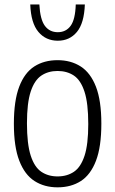

<svg xmlns="http://www.w3.org/2000/svg" viewBox="-20 -814 506 844"><path d="M233 9.5Q175 9.5 131.8 -18.2Q88.5 -46 64.8 -107.5Q41 -169 41 -270Q41 -371.5 64.5 -433Q88 -494.5 131 -522Q174 -549.5 233 -549.5Q291.5 -549.5 334.8 -521.8Q378 -494 401.8 -432.8Q425.5 -371.5 425.5 -270.5Q425.5 -169 402 -107.5Q378.5 -46 335.5 -18.2Q292.5 9.5 233 9.5ZM233 -38.5Q274.5 -38.5 304.8 -58.8Q335 -79 351.5 -129Q368 -179 368 -268.5Q368 -360 351.5 -410.8Q335 -461.5 304.8 -481.8Q274.5 -502 233 -502Q192 -502 161.8 -481.8Q131.5 -461.5 115 -411.5Q98.5 -361.5 98.5 -272Q98.5 -181 115 -130Q131.5 -79 161.8 -58.8Q192 -38.5 233 -38.5ZM234 -635Q181.5 -635 148.8 -673.8Q116 -712.5 113 -794.5H153Q156.5 -728.5 177.2 -700.5Q198 -672.5 234 -672.5Q270 -672.5 290.5 -700.5Q311 -728.5 313 -794.5H353Q350 -712 318 -673.5Q286 -635 234 -635Z"/></svg>

Font: Encode Sans Condensed Light
Style: Regular
Weight: 300
Width: 3
Designer: Multiple Designers
Foundry: Impallari Type
Version: Version 3.000; ttfautohint (v1.8.3) -l 8 -r 50 -G 200 -x 14 